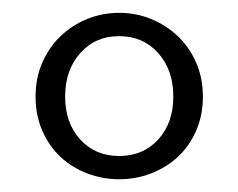

<svg xmlns="http://www.w3.org/2000/svg" viewBox="-20 -704 370 298"><path d="M214.4 -434.8Q190.9 -425.8 165 -425.8Q139.2 -425.8 115.5 -434.8Q91.8 -443.8 74 -460.4Q56.2 -477.1 45.7 -501Q35.2 -524.9 35.2 -554Q35.2 -583 45.7 -606.9Q56.2 -630.9 74 -647.9Q91.8 -665 115.5 -674.6Q139.2 -684.1 165 -684.1Q190.9 -684.1 214.4 -674.6Q237.8 -665 255.9 -647.9Q273.9 -630.9 284.4 -606.9Q294.9 -583 294.9 -554Q294.9 -524.9 284.4 -501Q273.9 -477.1 255.9 -460.4Q237.8 -443.8 214.4 -434.8ZM104.5 -487.5Q127.9 -461.9 165 -461.9Q202.1 -461.9 225.6 -487.5Q249 -513.2 249 -554.2Q249 -595.2 225.6 -621.6Q202.1 -647.9 165 -647.9Q127.9 -647.9 104.5 -621.6Q81.1 -595.2 81.1 -554.2Q81.1 -513.2 104.5 -487.5Z"/></svg>

Font: SourceSerifPro-Regular
Style: Regular
Weight: 400
Designer: Frank Grießhammer
Foundry: Adobe Systems Incorporated
Version: Version 1.014;PS Version 1.0;hotconv 1.0.73;makeotf.lib2.5.5